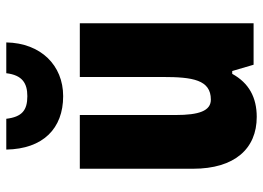

<svg xmlns="http://www.w3.org/2000/svg" viewBox="-133 -694 837 611"><g transform="rotate(-90 285.5 -388.5)"><path d="M456 -787H358C352 -736 326 -720 285 -720C240 -720 219 -737 213 -787H115C117 -670 182 -606 285 -606C383 -606 454 -677 456 -787ZM517 -553H346V-289C346 -194 337 -136 274 -136C238 -136 225 -174 225 -248V-553H54V-193C54 -60 118 10 219 10C281 10 327 -15 356 -68H365L385 0H517Z"/></g></svg>

Font: Noto Sans Gurmukhi Condensed Black
Style: Regular
Weight: 900
Width: 3
Designer: Jelle Bosma - Monotype Design Team
Foundry: Monotype Imaging Inc.
Version: Version 2.004